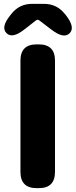

<svg xmlns="http://www.w3.org/2000/svg" viewBox="-20 -975 392 995"><path d="M170 0Q86 0 86 -84V-661Q86 -745 170 -745H181Q265 -745 265 -661V-84Q265 0 181 0ZM107 -823Q44 -773 14 -803Q-17 -833 32 -894L39 -903Q80 -955 146 -955H208Q274 -955 315 -904L321 -897Q371 -833 341 -803Q311 -772 247 -821L184 -869Q175 -876 166 -869Z"/></svg>

Font: Resource Han Rounded JP Heavy
Style: Regular
Weight: 900
Designer: Cyano Hao (round all glyphs); Ryoko NISHIZUKA 西塚涼子 (kana, bopomofo & ideographs); Paul D. Hunt (Latin, Greek & Cyrillic)
Foundry: Cyano Hao
Version: 0.990